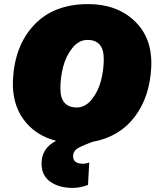

<svg xmlns="http://www.w3.org/2000/svg" viewBox="-20 -690 765 938"><path d="M411 -670Q551 -670 638 -587Q725 -504 719 -363Q712 -216 637.5 -118.5Q563 -21 432 3Q367 27 353 39Q337 53 337 73Q337 110 386 110Q400 110 416 104L410 213Q375 228 334 228Q269 228 226 198Q183 168 183 109Q183 34 254 -2Q153 -28 96 -105Q39 -182 43 -297Q51 -467 147 -568.5Q243 -670 411 -670ZM355 -165Q397 -165 428.5 -204.5Q460 -244 473.5 -296.5Q487 -349 487 -402Q487 -495 407 -495Q365 -495 333.5 -455.5Q302 -416 288.5 -363.5Q275 -311 275 -258Q275 -165 355 -165Z"/></svg>

Font: Elaine Sans Black
Style: Italic
Weight: 900
Italic angle: -13°
Designer: Wei Huang
Foundry: Wei Huang
Version: Version 2.001;December 24, 2019;FontCreator 12.0.0.2547 64-b